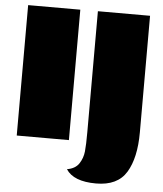

<svg xmlns="http://www.w3.org/2000/svg" viewBox="-58 -711 822 968"><g transform="rotate(5 353.0 -227.0)"><path d="M45 0ZM309 -660V0H45V-660ZM464 206Q350 206 312 147Q354 140 372.5 112Q391 84 394.5 50Q398 16 398 -48V-660H662V-70Q662 59 617.5 132.5Q573 206 464 206Z"/></g></svg>

Font: Sansita Black
Style: Regular
Weight: 900
Designer: Pablo Cosgaya
Foundry: Omnibus-Type
Version: Version 1.006; ttfautohint (v1.5)